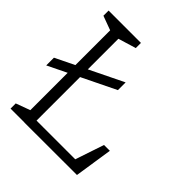

<svg xmlns="http://www.w3.org/2000/svg" viewBox="-196 -871 1011 1011"><g transform="rotate(45 310.0 -365.0)"><path d="M10 -351 369 -526V-468.5L10 -293.5ZM38 -38.5 129 -72 117.5 -45V-700.5L129 -658L38 -691.5V-730H279V-691.5L168 -658L179.5 -705.5V0H38ZM143.5 -52H494L462 -35L521.5 -212.5H565L532.5 0L141.5 0.5Z"/></g></svg>

Font: Monaspace Xenon Var
Style: Regular
Weight: 400
Designer: Riley Cran and the Lettermatic Team
Version: Version 1.000 (Monaspace Xenon Var)